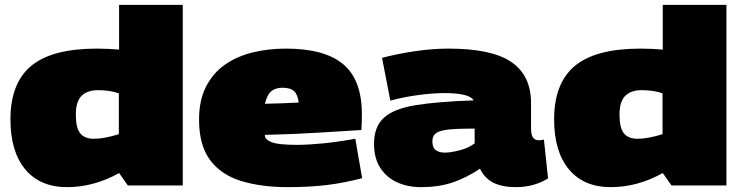

<svg xmlns="http://www.w3.org/2000/svg" viewBox="-20 -760 3053 790"><path d="M506 3 470 -48Q366 10 256 10Q145 10 84 -63Q23 -136 23 -269Q23 -418 108.5 -489Q194 -560 378 -560Q423 -560 470 -556V-740H732V3ZM469 -208V-376Q449 -383 427.5 -386Q406 -389 384 -389Q339 -389 315.5 -365.5Q292 -342 292 -288Q292 -233 310.5 -211Q329 -189 366 -189Q409 -189 469 -208Z M1164 10Q1054 10 971.5 -15.5Q889 -41 844 -102Q799 -163 799 -268Q799 -347 827.5 -403Q856 -459 905 -493.5Q954 -528 1018.5 -544Q1083 -560 1156 -560Q1316 -560 1392.5 -495.5Q1469 -431 1469 -290Q1469 -278 1468.5 -258.5Q1468 -239 1467 -225Q1395 -221 1295.5 -214.5Q1196 -208 1070 -205Q1070 -205 1070 -201Q1071 -185 1099 -174.5Q1127 -164 1201 -164Q1248 -164 1308.5 -170Q1369 -176 1442 -189L1470 -27Q1395 -7 1323.5 1.5Q1252 10 1164 10ZM1070 -333Q1102 -334 1139 -335Q1176 -336 1209 -338Q1205 -371 1190 -385Q1175 -399 1142 -399Q1113 -399 1096 -384.5Q1079 -370 1070 -333Z M1519 -168Q1519 -239 1560 -276Q1601 -313 1691.5 -327.5Q1782 -342 1929 -347Q1919 -363 1888 -370Q1857 -377 1808 -377Q1762 -377 1701.5 -369Q1641 -361 1586 -346L1552 -522Q1612 -538 1685 -549Q1758 -560 1825 -560Q2004 -560 2084.5 -504.5Q2165 -449 2165 -336V-234Q2165 -204 2173.5 -193.5Q2182 -183 2195 -183Q2200 -183 2206.5 -183.5Q2213 -184 2218 -186L2235 -26Q2210 -10 2176.5 0Q2143 10 2102 10Q2047 10 2010.5 -8Q1974 -26 1955 -66Q1902 -30 1844.5 -10Q1787 10 1712 10Q1657 10 1613.5 -10Q1570 -30 1544.5 -69.5Q1519 -109 1519 -168ZM1759 -179Q1759 -153 1773 -142.5Q1787 -132 1810 -132Q1834 -132 1871 -141.5Q1908 -151 1933 -170V-231Q1868 -231 1830 -227.5Q1792 -224 1775.5 -213Q1759 -202 1759 -179Z M2743 3 2707 -48Q2603 10 2493 10Q2382 10 2321 -63Q2260 -136 2260 -269Q2260 -418 2345.5 -489Q2431 -560 2615 -560Q2660 -560 2707 -556V-740H2969V3ZM2706 -208V-376Q2686 -383 2664.5 -386Q2643 -389 2621 -389Q2576 -389 2552.5 -365.5Q2529 -342 2529 -288Q2529 -233 2547.5 -211Q2566 -189 2603 -189Q2646 -189 2706 -208Z"/></svg>

Font: Georama Extended Black
Style: Regular
Weight: 900
Width: 7
Designer: Jean-Baptiste Levee
Foundry: Production Type
Version: Version 1.000